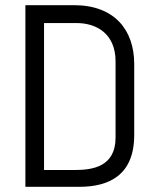

<svg xmlns="http://www.w3.org/2000/svg" viewBox="-20 -721 616 741"><path d="M286 0C401 0 498 -45 498 -200V-474C498 -606 421 -701 266 -701H78V0ZM426 -190C426 -78 338 -65 270 -65H150V-632H276C351 -632 426 -592 426 -484Z"/></svg>

Font: Advent Pro
Style: Medium
Weight: 500
Designer: Andreas Kalpakidis
Foundry: Andreas Kalpakidis
Version: Version 2.002 2008